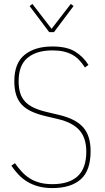

<svg xmlns="http://www.w3.org/2000/svg" viewBox="-20 -947 534 979"><path d="M247 12Q208 12 176.5 3.5Q145 -5 120 -20Q95 -35 75 -56Q55 -77 38 -102L56 -115Q73 -91 91.5 -71Q110 -51 132.5 -37Q155 -23 183 -15.5Q211 -8 247 -8Q332 -8 376 -48.5Q420 -89 420 -174Q420 -244 384.5 -283.5Q349 -323 275 -340L212 -355Q170 -365 140 -379Q110 -393 90.5 -414Q71 -435 62 -464.5Q53 -494 53 -533Q53 -625 105.5 -667.5Q158 -710 247 -710Q320 -710 362 -684.5Q404 -659 431 -616L413 -603Q399 -625 383 -641.5Q367 -658 347.5 -668.5Q328 -679 303.5 -684.5Q279 -690 247 -690Q167 -690 121 -652.5Q75 -615 75 -533Q75 -498 83 -472.5Q91 -447 108.5 -428.5Q126 -410 153 -397.5Q180 -385 218 -376L281 -361Q366 -341 404 -298Q442 -255 442 -176Q442 -77 391.5 -32.5Q341 12 247 12ZM231 -783 131 -916 145 -927 243 -800 341 -927 355 -916 255 -783Z"/></svg>

Font: IBM Plex Sans Condensed Thin
Style: Regular
Weight: 100
Width: 3
Designer: Mike Abbink, Paul van der Laan, Pieter van Rosmalen
Foundry: Bold Monday
Version: Version 1.3